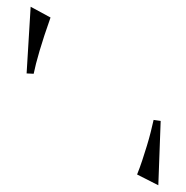

<svg xmlns="http://www.w3.org/2000/svg" viewBox="-20 -550 553 570"><path d="M130 -498C130 -498 71 -530 71 -530C71 -530 59 -332 59 -332C59 -332 80 -331 80 -331C80 -331 80 -331 80 -331C87 -366 103 -422 130 -498ZM387 -32C387 -32 450 0 450 0C450 0 457 -191 457 -191C457 -191 436 -194 436 -194C436 -194 436 -194 436 -194C431 -172 425 -146 416 -117C407 -88 398 -59 387 -32Z"/></svg>

Font: Only Serifs
Style: Regular
Weight: 500
Designer: Matt LaGrandeur
Version: Version 0.001